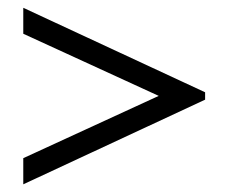

<svg xmlns="http://www.w3.org/2000/svg" viewBox="-20 -568 595 495"><path d="M508.8 -330.1V-311L40 -92.8V-160.2L389.2 -320.8L40 -481V-547.9Z"/></svg>

Font: Ortica Angular Bold
Style: Regular
Weight: 700
Designer: Benedetta Bovani
Foundry: Collletttivo
Version: Version 2.000;Glyphs 3.1.2 (3151)